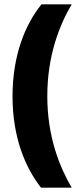

<svg xmlns="http://www.w3.org/2000/svg" viewBox="-20 -778 364 889"><path d="M170 91H312C257 -3 199 -143 199 -333C199 -523 257 -665 312 -758H172C97 -665 38 -523 38 -332C38 -142 97 -2 170 91Z"/></svg>

Font: Vanilla Cream Black
Style: Regular
Weight: 900
Designer: Jeremy Tribby, Jinavaṁso
Foundry: Tribby Type
Version: Version 1.422;Glyphs 3.1.2 (3151)